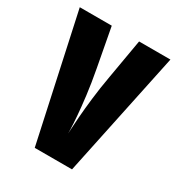

<svg xmlns="http://www.w3.org/2000/svg" viewBox="-145 -687 729 785"><g transform="rotate(30 219.0 -295.0)"><path d="M285 -590H433L309 0H133L5 -590H156L190 -408Q202 -344 208.5 -291Q215 -238 218 -199.5Q221 -161 221.5 -140Q222 -119 222 -119Q222 -119 223 -140.5Q224 -162 227 -200.5Q230 -239 236 -291Q242 -343 253 -405Z"/></g></svg>

Font: Khand Variable Light
Style: Regular
Weight: 300
Designer: Satya Rajpurohit
Foundry: Indian Type Foundry
Version: Version 3.000